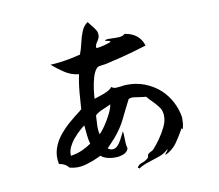

<svg xmlns="http://www.w3.org/2000/svg" viewBox="-87 -880 1174 1030"><g transform="rotate(-10 500.0 -364.5)"><path d="M864 -185Q864 -183 864 -179Q864 -167 863 -154Q862 -141 857 -121Q854 -122 854 -124.5Q854 -127 851 -127Q830 -89 806 -54.5Q782 -20 741 -1Q743 -11 749.5 -16Q756 -21 757 -31Q737 -10 707.5 0.5Q678 11 647 20.5Q616 30 589 47Q591 42 587 42Q583 42 583 42Q589 25 608.5 19Q628 13 644 -1Q648 -4 648 -10.5Q648 -17 651 -21Q657 -28 667 -32Q677 -36 683 -43Q703 -65 722 -92.5Q741 -120 755 -148.5Q769 -177 770 -201Q772 -234 757 -255Q742 -276 722 -296Q714 -303 707 -311Q700 -319 693 -327Q685 -327 676 -328.5Q667 -330 658 -331Q642 -334 626.5 -335.5Q611 -337 599 -331Q572 -279 549 -231Q526 -183 486 -137Q476 -126 462.5 -111.5Q449 -97 442 -90Q456 -79 470 -80.5Q484 -82 494 -92Q504 -101 514 -119Q524 -137 531 -151.5Q538 -166 538 -166Q540 -157 540.5 -147Q541 -137 541 -126Q541 -113 542 -99.5Q543 -86 547 -72Q542 -54 523 -45Q504 -36 479.5 -35Q455 -34 432 -40Q409 -46 397 -58Q353 -36 309 -24Q265 -12 222 -24Q206 -47 170 -53Q161 -98 174 -137Q187 -176 213.5 -208Q240 -240 270.5 -266Q301 -292 328 -312Q331 -315 333.5 -317Q336 -319 339 -321Q340 -334 341.5 -358.5Q343 -383 345.5 -411.5Q348 -440 352 -466Q356 -492 360 -508Q317 -513 282 -536.5Q247 -560 218 -585Q242 -586 273.5 -590Q305 -594 334.5 -600Q364 -606 383 -611Q394 -640 401 -672Q408 -704 419.5 -732.5Q431 -761 454 -776Q457 -771 461.5 -765.5Q466 -760 470 -755Q482 -741 491.5 -726Q501 -711 499 -692Q498 -685 495 -678.5Q492 -672 488 -666Q482 -658 478 -649.5Q474 -641 476 -630Q499 -632 519 -637.5Q539 -643 557 -650Q553 -657 543 -657.5Q533 -658 528 -663Q534 -667 545.5 -667.5Q557 -668 570 -667Q588 -666 607 -667Q626 -668 638 -679Q717 -667 738 -598Q706 -588 666 -576.5Q626 -565 585 -555Q544 -545 509 -537Q497 -535 482 -533.5Q467 -532 460 -524Q446 -509 437 -478Q428 -447 424 -415Q420 -383 419 -364Q433 -369 452.5 -375Q472 -381 490.5 -390Q509 -399 518 -411Q530 -402 543 -402.5Q556 -403 571 -405Q577 -406 583.5 -407Q590 -408 596 -408Q653 -410 700.5 -391Q748 -372 783 -340Q815 -310 836 -270Q857 -230 864 -185ZM354 -131Q348 -152 345 -180.5Q342 -209 340 -233Q332 -228 315.5 -213.5Q299 -199 281 -178.5Q263 -158 251 -133.5Q239 -109 241 -85Q276 -90 304.5 -103Q333 -116 354 -131ZM497 -320Q483 -313 455 -301.5Q427 -290 412 -276Q412 -274 411 -271Q410 -253 408.5 -224Q407 -195 413 -172Q422 -180 435 -197.5Q448 -215 461.5 -237.5Q475 -260 485 -282Q495 -304 497 -320Z"/></g></svg>

Font: Yuji Syuku
Style: Regular
Weight: 400
Designer: Kataoka Yuji
Foundry: Kinuta Font Factory
Version: Version 3.002